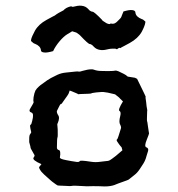

<svg xmlns="http://www.w3.org/2000/svg" viewBox="-20 -671 640 690"><path d="M404.3 -497.1C416 -502.9 408.2 -494.1 417 -501C418 -501 427.7 -506.8 446.3 -516.6C465.8 -527.3 480.5 -541 489.3 -556.6C497.1 -571.3 501 -582 502 -588.9C502.9 -591.8 502.9 -593.8 501 -594.7C497.1 -598.6 493.2 -601.6 489.3 -602.5C476.6 -607.4 467.8 -615.2 466.8 -625C466.8 -630.9 462.9 -633.8 455.1 -634.8C447.3 -635.7 437.5 -633.8 423.8 -629.9C413.1 -606.4 420.9 -612.3 401.4 -593.8C396.5 -588.9 389.6 -583 377 -586.9C377.9 -581.1 363.3 -586.9 362.3 -587.9C358.4 -590.8 353.5 -593.8 348.6 -596.7L346.7 -599.6C328.1 -619.1 316.4 -628.9 312.5 -628.9C309.6 -628.9 305.7 -630.9 302.7 -632.8L297.9 -637.7C291 -645.5 283.2 -649.4 272.5 -650.4C263.7 -651.4 253.9 -649.4 242.2 -646.5H240.2C238.3 -647.5 237.3 -647.5 235.4 -648.4C222.7 -645.5 213.9 -640.6 208 -633.8C196.3 -627.9 185.5 -622.1 176.8 -615.2C175.8 -615.2 166 -609.4 147.5 -599.6C127.9 -588.9 114.3 -576.2 105.5 -560.5C97.7 -545.9 92.8 -535.2 91.8 -528.3C90.8 -525.4 91.8 -522.5 93.8 -521.5C97.7 -517.6 101.6 -514.6 105.5 -513.7C118.2 -508.8 126 -501 127 -491.2C127 -485.4 130.9 -483.4 138.7 -482.4C146.5 -481.4 157.2 -483.4 170.9 -487.3C181.6 -510.7 205.1 -538.1 221.7 -547.9C230.5 -552.7 221.7 -547.9 239.3 -558.6C240.2 -558.6 251 -554.7 252 -554.7C256.8 -553.7 260.7 -548.8 265.6 -545.9L268.6 -543C287.1 -523.4 298.8 -512.7 302.7 -512.7C305.7 -512.7 308.6 -510.7 311.5 -508.8L316.4 -503.9C323.2 -496.1 332 -492.2 342.8 -491.2C351.6 -490.2 361.3 -492.2 373 -495.1H374C376 -496.1 387.7 -496.1 389.6 -496.1C400.4 -497.1 398.4 -490.2 404.3 -497.1ZM343.8 -416C333 -416 324.2 -418 316.4 -420.9C314.5 -421.9 311.5 -421.9 307.6 -421.9C299.8 -421.9 289.1 -419.9 275.4 -416C267.6 -413.1 262.7 -413.1 260.7 -414.1C259.8 -415 245.1 -413.1 216.8 -410.2C207 -409.2 197.3 -407.2 186.5 -402.3L163.1 -390.6C154.3 -385.7 145.5 -379.9 136.7 -373C127.9 -367.2 123 -363.3 120.1 -360.4C114.3 -355.5 110.4 -350.6 107.4 -345.7C104.5 -339.8 102.5 -332 100.6 -321.3C99.6 -311.5 99.6 -306.6 100.6 -305.7C102.5 -303.7 97.7 -295.9 88.9 -281.2C84 -274.4 85.9 -268.6 92.8 -266.6C99.6 -264.6 100.6 -254.9 95.7 -236.3C93.8 -227.5 91.8 -222.7 89.8 -222.7C86.9 -221.7 87.9 -213.9 91.8 -198.2C92.8 -195.3 91.8 -193.4 88.9 -189.5C85.9 -186.5 85 -180.7 85 -170.9V-160.2C88.9 -147.5 89.8 -141.6 89.8 -140.6C88.9 -139.6 93.8 -131.8 102.5 -116.2C105.5 -113.3 104.5 -109.4 100.6 -104.5C96.7 -98.6 106.4 -90.8 128.9 -81.1C125 -76.2 123 -73.2 121.1 -71.3C119.1 -69.3 122.1 -62.5 128.9 -53.7C134.8 -46.9 142.6 -40 150.4 -33.2C158.2 -26.4 163.1 -21.5 167 -18.6C178.7 -9.8 185.5 -4.9 186.5 -4.9C187.5 -3.9 197.3 -3.9 217.8 -2.9C228.5 -2 235.4 -2 238.3 -2.9C240.2 -3.9 255.9 -3.9 283.2 -2C292 -1 302.7 -2 313.5 -2C324.2 -2 337.9 -2 356.4 -1H357.4C370.1 -1 381.8 -2.9 390.6 -5.9C399.4 -9.8 408.2 -12.7 416 -15.6C432.6 -21.5 441.4 -24.4 443.4 -26.4C445.3 -28.3 452.1 -33.2 462.9 -42C469.7 -46.9 476.6 -54.7 482.4 -63.5C488.3 -72.3 492.2 -79.1 495.1 -83C500 -90.8 503.9 -99.6 506.8 -111.3L511.7 -127C514.6 -134.8 511.7 -139.6 505.9 -141.6C500 -143.6 501 -153.3 507.8 -169.9C512.7 -182.6 515.6 -189.5 515.6 -191.4C515.6 -193.4 513.7 -201.2 511.7 -216.8C509.8 -228.5 509.8 -233.4 508.8 -234.4C507.8 -235.4 507.8 -247.1 508.8 -270.5C509.8 -273.4 508.8 -279.3 506.8 -289.1C505.9 -298.8 504.9 -308.6 502.9 -320.3C502.9 -321.3 502.9 -321.3 503.9 -322.3C503.9 -324.2 493.2 -345.7 472.7 -387.7L464.8 -391.6L440.4 -395.5C437.5 -396.5 435.5 -397.5 433.6 -400.4C431.6 -402.3 421.9 -407.2 405.3 -415C400.4 -417 395.5 -418 392.6 -417C390.6 -416 374 -415 343.8 -416ZM230.5 -345.7C248 -338.9 256.8 -335 258.8 -334C259.8 -332 262.7 -332 267.6 -333C294.9 -334 308.6 -334 309.6 -335.9C309.6 -336.9 314.5 -336.9 326.2 -338.9C341.8 -340.8 351.6 -340.8 355.5 -339.8C358.4 -339.8 371.1 -337.9 393.6 -332C402.3 -325.2 407.2 -321.3 408.2 -320.3C408.2 -319.3 413.1 -315.4 421.9 -306.6C409.2 -286.1 405.3 -274.4 409.2 -272.5C413.1 -270.5 415 -264.6 412.1 -253.9C408.2 -239.3 408.2 -228.5 412.1 -222.7C415 -216.8 416 -211.9 414.1 -208C407.2 -185.5 403.3 -172.9 401.4 -170.9C398.4 -168.9 398.4 -167 401.4 -162.1C410.2 -148.4 416 -142.6 417 -141.6L419.9 -130.9C401.4 -114.3 388.7 -104.5 382.8 -100.6C377.9 -96.7 373 -93.8 368.2 -92.8C363.3 -91.8 354.5 -91.8 341.8 -89.8C329.1 -87.9 318.4 -87.9 306.6 -89.8C281.2 -93.8 267.6 -94.7 266.6 -91.8C264.6 -88.9 259.8 -87.9 251 -89.8C243.2 -90.8 231.4 -92.8 216.8 -95.7C202.1 -98.6 194.3 -101.6 195.3 -105.5C198.2 -122.1 196.3 -130.9 191.4 -131.8C186.5 -132.8 183.6 -136.7 184.6 -144.5C184.6 -164.1 185.5 -174.8 186.5 -176.8C187.5 -178.7 187.5 -182.6 187.5 -187.5C187.5 -202.1 187.5 -211.9 186.5 -216.8C185.5 -221.7 185.5 -225.6 187.5 -228.5C193.4 -242.2 193.4 -252 188.5 -257.8C184.6 -264.6 183.6 -269.5 184.6 -272.5C192.4 -289.1 197.3 -297.9 198.2 -296.9C200.2 -295.9 204.1 -300.8 210.9 -311.5C220.7 -325.2 225.6 -332 225.6 -333C225.6 -332 227.5 -336.9 230.5 -345.7Z"/></svg>

Font: Hermetico
Style: Regular
Weight: 400
Version: Version 1.0